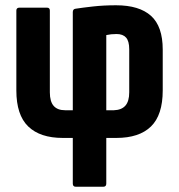

<svg xmlns="http://www.w3.org/2000/svg" viewBox="-20 -523 679 728"><path d="M267 185Q256 185 256 173V0H218Q132 0 87 -43.5Q42 -87 42 -180V-483Q42 -494 54 -494H158Q169 -494 169 -483V-173Q169 -138 183.5 -121.5Q198 -105 227 -105H256V-477Q256 -489 267 -490Q293 -494 333 -498.5Q373 -503 420 -503Q508 -503 552.5 -463Q597 -423 597 -335V-180Q597 -87 552.5 -43.5Q508 0 421 0H383V173Q383 185 372 185ZM383 -105H412Q441 -106 455.5 -122.5Q470 -139 470 -173V-336Q470 -367 458 -380.5Q446 -394 422 -394Q411 -394 401.5 -393Q392 -392 383 -390Z"/></svg>

Font: Sofia Sans Condensed ExtraBold
Style: Regular
Weight: 800
Designer: Botio Nikoltchev, Ani Petrova
Foundry: lettersoup
Version: Version 4.101